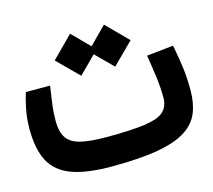

<svg xmlns="http://www.w3.org/2000/svg" viewBox="-77 -573 740 668"><g transform="rotate(-15 293.0 -239.0)"><path d="M248.5 2.9Q158.7 2.9 105.2 -16.6Q51.8 -36.1 28.3 -80.1Q4.9 -124 4.9 -197.3Q4.9 -234.9 12 -269.5Q19 -304.2 26.4 -324.7H113.3Q106.9 -281.7 103.5 -256.3Q100.1 -231 100.1 -200.7Q100.1 -162.1 114.3 -140.1Q128.4 -118.2 162.8 -109.4Q197.3 -100.6 258.3 -100.6Q348.6 -100.6 397.5 -107.9Q446.3 -115.2 464.8 -133.3Q483.4 -151.4 483.4 -183.1Q483.4 -215.8 479 -251Q474.6 -286.1 466.3 -337.9L562.5 -348.1Q571.8 -299.3 576.4 -263.7Q581.1 -228 581.1 -182.1Q581.1 -136.7 567.1 -102.1Q553.2 -67.4 517.1 -43.9Q481 -20.5 416 -8.8Q351.1 2.9 248.5 2.9ZM349.1 -329.6 288.1 -390.6 227.1 -329.6 151.4 -404.8 227.1 -481 288.1 -419.4 349.1 -481 424.8 -404.8Z"/></g></svg>

Font: CaskaydiaMono NF
Style: Regular
Weight: 400
Designer: Aaron Bell
Foundry: Saja Typeworks
Version: Version 2111.001; ttfautohint (v1.8.4);Nerd Fonts 3.1.1